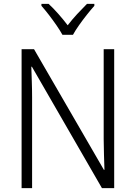

<svg xmlns="http://www.w3.org/2000/svg" viewBox="-20 -967 698 987"><path d="M567 0H504L144 -624H141Q142 -587 143.5 -548Q145 -509 145 -466V0H91V-714H155L514 -94H517Q516 -128 514.5 -171.5Q513 -215 513 -251V-714H567ZM301 -788Q289 -810 270 -837.5Q251 -865 230.5 -891.5Q210 -918 193 -937V-947H230Q254 -925 280 -895.5Q306 -866 328 -837Q351 -867 376 -894Q401 -921 427 -947H465V-937Q447 -917 426 -890.5Q405 -864 386 -837Q367 -810 355 -788Z"/></svg>

Font: Noto Sans Arabic SemCond Light
Style: Regular
Weight: 300
Width: 4
Designer: Monotype Design Team, Nadine Chahine, Nizar Qandah and Khaled Hosny
Foundry: Monotype Imaging Inc.
Version: Version 2.012; ttfautohint (v1.8.4.7-5d5b)